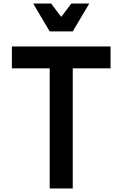

<svg xmlns="http://www.w3.org/2000/svg" viewBox="-20 -1062 690 1082"><path d="M260 0V-677H47V-800H603V-677H390V0ZM483 -1042 390 -885H260L167 -1042H268L359 -922H291L382 -1042Z"/></svg>

Font: Martian Mono SemiCondensed Medium
Style: Regular
Weight: 500
Width: 4
Designer: Roman Shamin
Foundry: Evil Martians
Version: Version 1.000